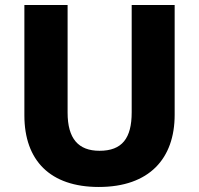

<svg xmlns="http://www.w3.org/2000/svg" viewBox="-20 -734 792 764"><path d="M675 -277V-714H504V-287C504 -184 466 -134 376 -134C292 -134 249 -182 249 -286V-714H77V-275C77 -95 180 10 373 10C575 10 675 -104 675 -277Z"/></svg>

Font: Noto Sans Lao ExtraBold
Style: Regular
Weight: 800
Designer: Monotype Design Team
Foundry: Monotype Imaging Inc.
Version: Version 2.003